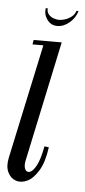

<svg xmlns="http://www.w3.org/2000/svg" viewBox="-59 -639 298 676"><g transform="rotate(5 90.0 -301.5)"><path d="M81.6 -495H141.6L50.8 -67.2Q47.5 -48.6 53 -38.2Q58.5 -27.9 69.6 -31.3Q80.8 -34.8 92.6 -56.9Q104.5 -79.1 113 -125L128.6 -123.2Q121.6 -70.5 103.4 -40.4Q85.2 -10.2 63.7 0.1Q42.1 10.4 23.2 3.9Q4.4 -2.5 -5.4 -22.9Q-15.2 -43.2 -8.5 -74.6ZM39.6 -479 42.6 -495H91.6L88.6 -479ZM183.8 -610.1Q179.4 -596.5 167.9 -588.1Q156.4 -579.6 144.7 -576.4Q133 -573.1 125.1 -573.1Q117.9 -573.1 107.2 -576.4Q96.5 -579.6 88.8 -588.1Q81 -596.5 82.2 -610.1H75Q72 -587 85.3 -569.1Q98.6 -551.2 120.9 -551.2Q143.5 -551.2 163.9 -568.5Q184.2 -585.8 191 -610.1Z"/></g></svg>

Font: Emberly Black
Style: Italic
Weight: 900
Italic angle: -12°
Designer: Rajesh Rajput
Foundry: Rajesh Rajput
Version: Version 1.000